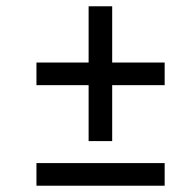

<svg xmlns="http://www.w3.org/2000/svg" viewBox="-20 -592 544 611"><path d="M262 -143H337V-321H504V-393H337V-572H262V-393H96V-321H262ZM96 -1H504V-73H96Z"/></svg>

Font: Noto Serif SemiCondensed Extra
Style: Italic
Weight: 800
Width: 4
Italic angle: -12°
Designer: Monotype Design Team
Foundry: Monotype Imaging Inc.
Version: Version 1.901